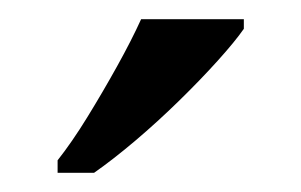

<svg xmlns="http://www.w3.org/2000/svg" viewBox="-20 -786 314 200"><path d="M40 -619Q55 -638 71 -664Q87 -690 102 -717Q117 -744 127 -766H234V-756Q225 -743 207 -723Q189 -703 166.5 -681Q144 -659 121 -639.5Q98 -620 78 -606H40Z"/></svg>

Font: Noto Serif Tibetan
Style: Regular
Weight: 400
Designer: Monotype Design Team
Foundry: Monotype Imaging Inc.
Version: Version 2.103